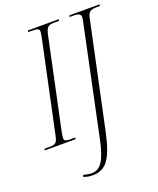

<svg xmlns="http://www.w3.org/2000/svg" viewBox="-190 -816 953 1157"><g transform="rotate(-20 286.0 -237.0)"><path d="M-20 0H178L180 -10H155C125 -10 109 -12 109 -30C109 -37 111 -54 114 -68L237 -649C248 -698 262 -704 300 -704H328L330 -714H132L130 -704H157C187 -704 201 -700 201 -683C201 -675 200 -665 196 -646L71 -58C62 -14 49 -10 10 -10H-18ZM201 240C286 240 327 187 363 23L508 -659C515 -693 530 -704 568 -704H590L592 -714H398L396 -704H425C452 -704 467 -697 467 -679C467 -673 466 -667 465 -660L316 48C289 181 255 226 201 226C182 226 164 223 148 217L143 229C161 236 178 240 201 240Z"/></g></svg>

Font: Noto Serif Display ExtraCondensed ExtraLight
Style: Italic
Weight: 200
Width: 2
Italic angle: -12°
Designer: Monotype Design Team
Foundry: Monotype Imaging Inc.
Version: Version 2.009